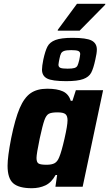

<svg xmlns="http://www.w3.org/2000/svg" viewBox="-20 -987 577 1015"><path d="M20 -111Q20 -158 39 -256Q60 -359 84 -415Q108 -471 142 -494.5Q176 -518 230 -518Q282 -518 312.5 -504Q343 -490 354 -454H363L381 -510H525L417 0H273L282 -62H274Q252 -22 220 -7Q188 8 148 8Q80 8 50 -18Q20 -44 20 -111ZM293 -156Q305 -184 321 -254Q337 -324 337 -351Q337 -375 325.5 -384Q314 -393 284 -393Q252 -393 238 -385.5Q224 -378 214.5 -351Q205 -324 190 -255Q173 -173 173 -152Q173 -129 184 -122.5Q195 -116 226 -116Q254 -116 269 -124.5Q284 -133 293 -156ZM202 -619Q202 -637 209 -672Q219 -718 231 -741Q243 -764 273 -775.5Q303 -787 363 -787Q437 -787 464.5 -772.5Q492 -758 492 -725Q492 -706 484 -672Q474 -625 462 -602.5Q450 -580 420 -569Q390 -558 330 -558Q256 -558 229 -572Q202 -586 202 -619ZM399 -670Q400 -676 402 -686Q404 -696 404 -701Q404 -713 394 -717.5Q384 -722 357 -722Q332 -722 320 -718Q308 -714 303 -705Q298 -696 294 -675Q293 -669 291 -659.5Q289 -650 289 -645Q289 -633 299 -628.5Q309 -624 337 -624Q362 -624 373.5 -627.5Q385 -631 389.5 -640Q394 -649 399 -670ZM285 -825 286 -830 387 -967H537L536 -962L401 -825Z"/></svg>

Font: Saira Semi Condensed
Style: Bold Italic
Weight: 700
Width: 4
Italic angle: -12°
Designer: Hector Gatti with collaboration of the Omnibus-Type team
Foundry: Omnibus-Type
Version: Version 1.001; ttfautohint (v1.8)